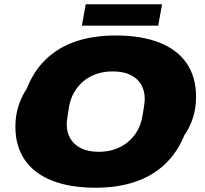

<svg xmlns="http://www.w3.org/2000/svg" viewBox="-20 -866 961 898"><path d="M427 12Q308 12 224 -21Q140 -54 96 -118Q52 -182 52 -274Q52 -324 66 -369Q80 -414 105 -451Q137 -533 194.5 -588.5Q252 -644 333.5 -672Q415 -700 522 -700Q641 -700 725 -667Q809 -634 853 -570Q897 -506 897 -412Q897 -362 883 -317Q869 -272 843 -235Q810 -154 752.5 -99Q695 -44 613 -16Q531 12 427 12ZM441 -156Q483 -156 517.5 -168Q552 -180 579 -202.5Q606 -225 623 -255.5Q640 -286 646 -323Q650 -344 652 -357.5Q654 -371 655 -379.5Q656 -388 656.5 -393.5Q657 -399 657 -403Q657 -442 640 -471Q623 -500 589.5 -516Q556 -532 507 -532Q466 -532 431 -520Q396 -508 370 -486Q344 -464 326.5 -433.5Q309 -403 303 -367Q300 -345 297.5 -331.5Q295 -318 294 -309Q293 -300 292.5 -295Q292 -290 292 -286Q292 -247 309 -218Q326 -189 359.5 -172.5Q393 -156 441 -156ZM363 -746 381 -846H738L720 -746Z"/></svg>

Font: Archivo SemiExpanded Black
Style: Italic
Weight: 900
Width: 6
Italic angle: -10°
Designer: Hector Gatti
Foundry: Omnibus-Type
Version: Version 2.001